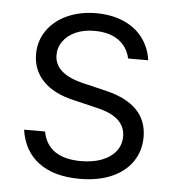

<svg xmlns="http://www.w3.org/2000/svg" viewBox="-45 -580 574 633"><g transform="rotate(5 242.5 -263.5)"><path d="M247.1 -479.5Q212.9 -479.5 186.3 -467.8Q159.7 -456.1 144.8 -435.5Q129.9 -415 129.9 -389.6Q129.9 -327.6 224.6 -304.7L305.7 -285.2Q439.5 -252 439.5 -144.5Q439.5 -99.1 415.8 -64Q392.1 -28.8 347.4 -9Q302.7 10.7 241.2 10.7Q156.2 10.7 105.7 -26.9Q55.2 -64.5 44.9 -134.8H114.3Q122.1 -91.8 154.1 -69.8Q186 -47.9 240.2 -47.9Q279.8 -47.9 309.6 -59.3Q339.4 -70.8 355.7 -91.8Q372.1 -112.8 372.1 -140.6Q372.1 -205.1 280.3 -226.6L199.2 -246.1Q132.8 -261.2 97.7 -297.6Q62.5 -334 62.5 -386.7Q62.5 -430.2 86.2 -464.6Q109.9 -499 152.6 -518.6Q195.3 -538.1 250 -538.1Q301.3 -537.6 340.6 -520.3Q379.9 -502.9 403.3 -471.4Q426.8 -439.9 432.6 -398.4H366.2Q357.4 -437 327.1 -458.3Q296.9 -479.5 247.1 -479.5Z"/></g></svg>

Font: Pretendard JP Light
Style: Regular
Weight: 300
Designer: Base glyphs from Inter by Rasmus Andersson; Hangeul glyphs from Noto Sans CJK(Source Han Sans) by Jang Soo-young and Kan
Foundry: Kil Hyung-jin
Version: Version 1.309